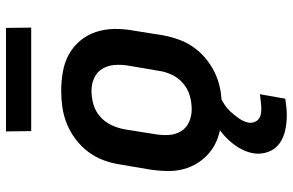

<svg xmlns="http://www.w3.org/2000/svg" viewBox="-188 -564 976 640"><g transform="rotate(-90 300.0 -244.0)"><path d="M256 8Q224 8 192.5 2.5Q161 -3 135 -17.5Q109 -32 89.5 -55.5Q70 -79 60 -108Q50 -137 50 -169Q50 -201 55 -233L72 -333Q76 -360 86 -387Q96 -414 114 -438Q132 -462 156 -480Q180 -498 207 -509Q234 -520 262 -524Q290 -528 317 -528Q349 -528 380.5 -522.5Q412 -517 438.5 -502.5Q465 -488 484.5 -464.5Q504 -441 513.5 -412Q523 -383 523.5 -351Q524 -319 518 -287L502 -187Q497 -160 487 -133Q477 -106 459 -82Q441 -58 417 -40Q393 -22 366.5 -11Q340 0 311.5 4Q283 8 256 8ZM256 -93Q278 -93 301 -99.5Q324 -106 342.5 -122Q361 -138 371 -159.5Q381 -181 384 -203L401 -303Q405 -326 403.5 -349Q402 -372 391 -390.5Q380 -409 360 -418Q340 -427 317 -427Q295 -427 272 -420.5Q249 -414 231 -398Q213 -382 203 -360.5Q193 -339 189 -317L173 -217Q169 -194 170 -171Q171 -148 182 -129.5Q193 -111 213 -102Q233 -93 256 -93ZM235 224Q210 224 185 218.5Q160 213 141 199Q122 185 113.5 161.5Q105 138 109 113Q112 95 120.5 77.5Q129 60 141 44.5Q153 29 168 15.5Q183 2 199 -8H304L303 0Q287 6 272 16Q257 26 245.5 39Q234 52 224 66.5Q214 81 211 98Q210 107 213 115.5Q216 124 222.5 129.5Q229 135 238 137Q247 139 256 139Q268 139 279 137.5Q290 136 302 135L304 134H306L291 219Q277 221 263 222.5Q249 224 235 224ZM528 -628H183L182 -712H527Z"/></g></svg>

Font: Iosevka Extended Oblique
Style: Bold
Weight: 700
Width: 7
Italic angle: -9°
Monospace: yes
Designer: Belleve Invis
Foundry: Belleve Invis
Version: Version 32.5.0; ttfautohint (v1.8.4)